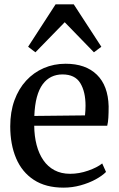

<svg xmlns="http://www.w3.org/2000/svg" viewBox="-20 -850 546 881"><path d="M271.5 11Q190 11 135.5 -24.5Q81 -60 54 -123.5Q27 -187 27 -270.5Q27 -336.5 46.2 -389.5Q65.5 -442.5 100 -480Q134.5 -517.5 180.8 -537.5Q227 -557.5 281 -557.5Q373 -557.5 424.5 -507.2Q476 -457 478.5 -362Q478.5 -332 477.2 -310.2Q476 -288.5 472 -273H137Q137.5 -225 148 -184.8Q158.5 -144.5 179 -114.8Q199.5 -85 230.2 -68.8Q261 -52.5 302 -52.5Q343 -52.5 384.5 -67Q426 -81.5 449 -100L466.5 -61Q448.5 -43 418 -26.5Q387.5 -10 349.5 0.5Q311.5 11 271.5 11ZM137.5 -318 370 -320.5Q371 -330.5 371.8 -342.8Q372.5 -355 372.5 -365Q372.5 -429.5 348.2 -469Q324 -508.5 266.5 -508.5Q239 -508.5 216 -497.5Q193 -486.5 176 -463.5Q159 -440.5 149.2 -404.5Q139.5 -368.5 137.5 -318ZM142.5 -610 109 -635.5 235 -830H318.5L445 -635.5L411 -610L277 -748Z"/></svg>

Font: Merriweather 48pt
Style: Regular
Weight: 400
Version: Version 2.100